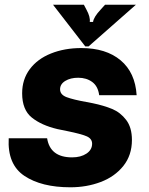

<svg xmlns="http://www.w3.org/2000/svg" viewBox="-20 -783 633 815"><path d="M17 -196H180Q193 -115 286 -115Q323 -115 347 -131Q371 -147 371 -173Q371 -195 346.5 -205Q322 -215 268 -226L224 -235Q156 -251 115 -284Q74 -317 74 -387Q74 -446 106.5 -489.5Q139 -533 196.5 -556Q254 -579 325 -579Q430 -579 492 -527Q554 -475 560 -379H401Q396 -417 371.5 -435Q347 -453 312 -453Q279 -453 257 -439.5Q235 -426 235 -404Q235 -381 263 -370.5Q291 -360 347 -350L373 -345Q421 -335 456 -320.5Q491 -306 515.5 -274Q540 -242 540 -189Q540 -124 503.5 -78.5Q467 -33 407.5 -10.5Q348 12 279 12Q156 12 83.5 -36.5Q11 -85 17 -196ZM342 -586 205 -763H336L347 -742Q364 -711 361 -690H375Q378 -711 407 -742L426 -763H557L356 -586Z"/></svg>

Font: Open Sauce Sans Black Italic
Style: Regular
Weight: 900
Italic angle: -10°
Designer: Alfredo Marco Pradil
Foundry: Creative Sauce Fz LLC
Version: Version 1.477